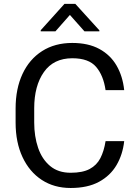

<svg xmlns="http://www.w3.org/2000/svg" viewBox="-20 -937 691 967"><path d="M511.7 -226.1H605.5Q598.1 -158.7 566.9 -105.5Q535.6 -52.2 478.5 -21.2Q421.4 9.8 335.9 9.8Q252.4 9.8 190.2 -31Q127.9 -71.8 93.3 -146Q58.6 -220.2 58.6 -319.8V-390.6Q58.6 -490.2 93.3 -564.5Q127.9 -638.7 192.1 -679.7Q256.3 -720.7 344.2 -720.7Q424.8 -720.7 480.5 -690.4Q536.1 -660.2 567.1 -606.7Q598.1 -553.2 605.5 -482.9H511.7Q501 -557.1 463.9 -600.3Q426.8 -643.6 344.2 -643.6Q250 -643.6 201.2 -574.2Q152.3 -504.9 152.3 -391.6V-319.8Q152.3 -250 171.9 -192.6Q191.4 -135.3 232.2 -101.1Q272.9 -66.9 335.9 -66.9Q396 -66.9 431.6 -85.9Q467.3 -105 485.6 -140.6Q503.9 -176.3 511.7 -226.1ZM359.4 -917.5 480.5 -784.2V-779.3H405.3L332 -861.8L259.3 -779.3H185.1V-784.7L304.7 -917.5Z"/></svg>

Font: Vazirmatn RD
Style: Regular
Weight: 400
Designer: Saber Rastikerdar
Foundry: Saber Rastikerdar
Version: Version 32.102